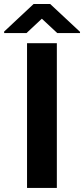

<svg xmlns="http://www.w3.org/2000/svg" viewBox="-60 -923 413 943"><path d="M186.5 -903.3 333 -766.6V-760.7H221.2L145.5 -831.1L70.3 -760.7H-39.6V-768.1L105 -903.3ZM219.2 -710.9V0H72.8V-710.9Z"/></svg>

Font: Mardoto
Style: Bold
Weight: 700
Designer: Christian Robertson, Vahan Hovhannisyan
Foundry: Google
Version: Version 1.000